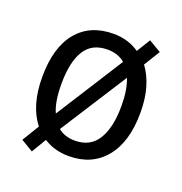

<svg xmlns="http://www.w3.org/2000/svg" viewBox="-115 -673 776 819"><g transform="rotate(20 273.0 -264.0)"><path d="M496 -269Q496 -136 436 -63Q376 10 271 10Q206 10 157 -22L117 45L62 12L109 -65Q50 -140 50 -269Q50 -403 109 -474.5Q168 -546 274 -546Q341 -546 391 -511L429 -573L485 -540L440 -467Q467 -431 481.5 -381.5Q496 -332 496 -269ZM137 -269Q137 -230 142 -198Q147 -166 158 -142L352 -447Q321 -474 273 -474Q202 -474 169.5 -421Q137 -368 137 -269ZM410 -269Q410 -340 391 -389L197 -86Q227 -61 273 -61Q343 -61 376.5 -115.5Q410 -170 410 -269Z"/></g></svg>

Font: Noto Sans SemiCondensed
Style: Regular
Weight: 400
Width: 4
Designer: Monotype Design Team
Foundry: Monotype Imaging Inc.
Version: Version 2.013; ttfautohint (v1.8.4.7-5d5b)